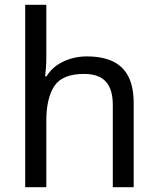

<svg xmlns="http://www.w3.org/2000/svg" viewBox="-20 -780 658 800"><path d="M173 -537Q173 -518 171.5 -498Q170 -478 168 -462H174Q191 -490 217 -508Q243 -526 275 -535.5Q307 -545 341 -545Q406 -545 449.5 -524.5Q493 -504 515 -461Q537 -418 537 -349V0H450V-343Q450 -408 421 -440Q392 -472 330 -472Q240 -472 206.5 -421.5Q173 -371 173 -277V0H85V-760H173Z"/></svg>

Font: korean25
Style: Book
Weight: 400
Designer: Jelle Bosma - Monotype Design Team
Foundry: Monotype Imaging Inc.
Version: Version 2.003